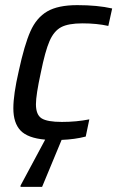

<svg xmlns="http://www.w3.org/2000/svg" viewBox="-20 -538 457 748"><path d="M139 -255Q120 -168 120 -132Q120 -91 142 -77Q164 -63 221 -63Q278 -63 328 -73L314 -6Q272 5 220 7L144 190H60V185L156 6Q88 0 60 -29.5Q32 -59 32 -116Q32 -170 53 -261Q75 -363 98.5 -416Q122 -469 164 -493.5Q206 -518 281 -518Q360 -518 417 -505L402 -437Q357 -447 301 -447Q246 -447 218 -432Q190 -417 173 -378Q156 -339 139 -255Z"/></svg>

Font: Saira Semi Condensed
Style: Italic
Weight: 400
Width: 4
Italic angle: -12°
Designer: Hector Gatti with collaboration of the Omnibus-Type team
Foundry: Omnibus-Type
Version: Version 1.001; ttfautohint (v1.8)